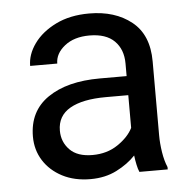

<svg xmlns="http://www.w3.org/2000/svg" viewBox="-45 -582 633 637"><g transform="rotate(-5 272.0 -264.0)"><path d="M395 0Q390.6 -9.8 387.5 -24.7Q384.3 -39.6 382.3 -55.7Q356.9 -28.8 318.8 -9.5Q280.8 9.8 231.9 9.8Q178.2 9.8 137.9 -11.2Q97.7 -32.2 75.4 -67.6Q53.2 -103 53.2 -147Q53.2 -231.9 117.7 -276.1Q182.1 -320.3 291 -320.3H380.4V-362.3Q380.4 -409.2 352.3 -437.3Q324.2 -465.3 269 -465.3Q217.8 -465.3 186.3 -440.2Q154.8 -415 154.8 -381.8H64.5Q64.5 -419.9 90.3 -455.8Q116.2 -491.7 163.3 -514.9Q210.4 -538.1 274.4 -538.1Q360.4 -538.1 415.5 -494.1Q470.7 -450.2 470.7 -361.3V-115.2Q470.7 -88.9 475.3 -59.1Q480 -29.3 489.3 -7.8V0ZM245.1 -69.3Q293.9 -69.3 329.8 -93.8Q365.7 -118.2 380.4 -147.9V-256.8H305.7Q228 -256.8 186 -232.7Q144 -208.5 144 -159.2Q144 -121.6 169.4 -95.5Q194.8 -69.3 245.1 -69.3Z"/></g></svg>

Font: Vazirmatn RD UI
Style: Regular
Weight: 400
Designer: Saber Rastikerdar
Foundry: Saber Rastikerdar
Version: Version 33.003